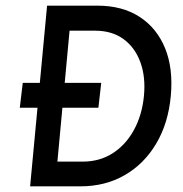

<svg xmlns="http://www.w3.org/2000/svg" viewBox="-20 -659 646 679"><path d="M60.5 -366H338L328 -278H50ZM146.5 -639H324.5Q412.5 -639 473.5 -599.5Q534.5 -560 563.8 -488.5Q593 -417 584 -319.5Q575 -222.5 532.2 -150.8Q489.5 -79 420.8 -39.5Q352 0 264.5 0H86.5ZM226 -550.5 183 -87.5H273Q333 -87.5 379.2 -117.5Q425.5 -147.5 454 -200Q482.5 -252.5 489 -319.5Q495.5 -386.5 476.5 -438.8Q457.5 -491 416.8 -520.8Q376 -550.5 316 -550.5Z"/></svg>

Font: Karla Medium
Style: Italic
Weight: 500
Italic angle: -8°
Designer: Jonathan Pinhorn
Version: Version 2.001